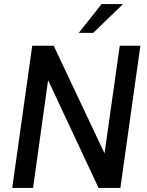

<svg xmlns="http://www.w3.org/2000/svg" viewBox="-20 -921 720 941"><path d="M40 0 138 -697H243L510 -132H487L567 -697H668L570 0H463L198 -566H221L142 0ZM366 -760 478 -901H583L437 -760Z"/></svg>

Font: Hanken Grotesk Medium
Style: Italic
Weight: 500
Italic angle: -8°
Designer: Alfredo Marco Pradil
Foundry: Hanken Design Co.
Version: Version 3.013